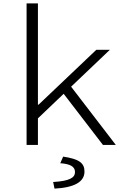

<svg xmlns="http://www.w3.org/2000/svg" viewBox="-20 -856 740 1134"><path d="M400 -344 629 -562H549L208 -238H204V-836H137V0H204V-157L356 -302L588 0H664ZM353 69 336 108C391 112 423 126 423 160C423 193 393 213 294 219L302 258C416 252 479 220 479 157C479 106 446 83 353 69Z"/></svg>

Font: Kawkab Mono Light
Style: Regular
Weight: 300
Monospace: yes
Designer: Abdullah Arif
Foundry: Abdullah Arif
Version: Version 1.000;PS 000.500;hotconv 1.0.88;makeotf.lib2.5.64775